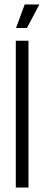

<svg xmlns="http://www.w3.org/2000/svg" viewBox="-20 -843 200 863"><path d="M51 0V-660H108V0ZM101 -717H52L91 -823H157Z"/></svg>

Font: Bricolage Grotesque 72pt Condensed ExtraLight
Style: Regular
Weight: 250
Width: 3
Designer: Mathieu Triay
Foundry: Atelier Triay
Version: Version 1.001;gftools[0.9.33.dev8+g029e19f]